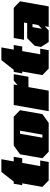

<svg xmlns="http://www.w3.org/2000/svg" viewBox="1042 -1790 748 2873"><g transform="rotate(-90 1416.5 -354.0)"><path d="M153 0 56 -94 109 -396H81L103 -523H135L280 -708H470L437 -523H506L484 -396H415L367 -127H451L429 0Z M582 0 485 -94 544 -429 674 -523H1106L1204 -429L1145 -94L1014 0ZM792 -94H838L897 -429H851Z M1189 0 1281 -523H1588L1578 -467L1648 -523H1743L1704 -303H1549L1496 0Z M1826 0 1729 -94 1782 -396H1754L1776 -523H1808L1953 -708H2143L2110 -523H2179L2157 -396H2088L2040 -127H2124L2102 0Z M2224 0 2150 -114 2167 -208 2281 -322H2507L2515 -369H2257L2284 -523H2735L2833 -429L2757 0H2450L2460 -58L2397 0ZM2422 -102 2477 -154 2493 -242H2447Z"/></g></svg>

Font: Tomorrow Black
Style: Italic
Weight: 900
Italic angle: -10°
Designer: Tony de Marco, Monica Rizzolli
Foundry: Just in Type
Version: Version 2.002